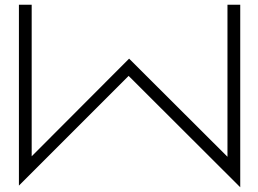

<svg xmlns="http://www.w3.org/2000/svg" viewBox="-20 -794 1093 812"><path d="M996 -774V-2L524 -473L60 -9V-774H114V-133L526 -546L942 -131V-774Z"/></svg>

Font: LuenTai2017
Style: Regular
Weight: 400
Designer: LuenTai
Foundry: Microsoft Corpration
Version: Version 1.00 November 27, 2016, initial release